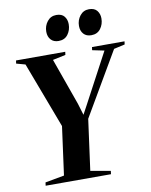

<svg xmlns="http://www.w3.org/2000/svg" viewBox="-102 -1036 871 1110"><g transform="rotate(-10 334.0 -481.0)"><path d="M74.5 0 77 -19 189 -39.5 227.5 -323.5 81.5 -710.5 29 -725 31.5 -743H320.5L318 -725L242.5 -709L340.5 -434L361 -366L388 -416L545 -710.5L475 -725L477.5 -743H668.5L666 -725L601.5 -710.5L384 -338.5L343.5 -40L460.5 -19L458 0ZM294 -811Q265 -811 248.8 -829Q232.5 -847 232.5 -876Q232.5 -910 252.8 -935.8Q273 -961.5 306 -961.5Q338.5 -961.5 353.2 -942.5Q368 -923.5 368 -897Q368 -862.5 349 -836.8Q330 -811 294 -811ZM486 -811Q457 -811 440.8 -829Q424.5 -847 424.5 -876Q424.5 -910 444.8 -935.8Q465 -961.5 498 -961.5Q530 -961.5 545 -942.5Q560 -923.5 560 -897Q560 -862.5 540.8 -836.8Q521.5 -811 486 -811Z"/></g></svg>

Font: Merriweather 144pt
Style: Bold Italic
Weight: 700
Italic angle: -7.8°
Version: Version 2.101